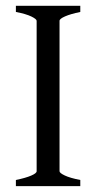

<svg xmlns="http://www.w3.org/2000/svg" viewBox="-20 -635 338 655"><path d="M34.2 0V-21Q67.4 -27.8 86.2 -35.9Q105 -43.9 105 -50.8V-564Q105 -569.8 87.2 -578.6Q69.3 -587.4 34.2 -594.2V-615.2H253.9V-594.2Q220.7 -587.4 201.9 -579.1Q183.1 -570.8 183.1 -564V-50.8Q183.1 -44.9 200.9 -36.4Q218.8 -27.8 253.9 -21V0Z"/></svg>

Font: Gentium Unicode
Style: Regular
Weight: 400
Version: Version 1.009